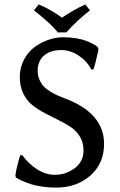

<svg xmlns="http://www.w3.org/2000/svg" viewBox="-20 -834 546 871"><path d="M229 -41Q278.8 -41 318.8 -71Q358.9 -101.1 358.9 -150.9Q358.9 -186.5 343 -213.4Q327.1 -240.2 301.5 -257.3Q275.9 -274.4 245.1 -289.3Q214.4 -304.2 183.6 -320.6Q152.8 -336.9 127.2 -356.9Q101.6 -377 85.7 -409.4Q69.8 -441.9 69.8 -484.9Q69.8 -527.3 88.4 -562.7Q106.9 -598.1 136.2 -619.9Q165.5 -641.6 199.5 -653.3Q233.4 -665 266.1 -665Q298.3 -665 326.7 -660.2Q355 -655.3 372.1 -648.4Q389.2 -641.6 401.9 -634.8Q414.6 -627.9 419.9 -623L424.8 -618.2L426.8 -607.9Q411.6 -539.6 403.8 -519H394Q375 -556.6 336.9 -581.8Q298.8 -606.9 257.8 -606.9Q208.5 -606.9 179.7 -582Q150.9 -557.1 150.9 -512.2Q150.9 -490.7 159.2 -472.2Q167.5 -453.6 178.7 -441.7Q189.9 -429.7 208.5 -418.5Q227.1 -407.2 240.2 -401.4Q253.4 -395.5 272.9 -388.2Q452.1 -321.3 452.1 -181.2Q452.1 -92.3 389.9 -37.6Q327.6 17.1 233.9 17.1Q201.2 17.1 170.4 12.5Q139.6 7.8 119.1 1Q98.6 -5.9 82.8 -12.7Q66.9 -19.5 59.6 -24.4L51.8 -28.8L49.8 -39.1Q55.7 -78.6 71.8 -129.9H81.1Q110.8 -89.4 149.4 -65.2Q188 -41 229 -41ZM240.2 -687V-689.9Q210.9 -726.6 133.8 -787.1L155.8 -814Q213.4 -789.1 261.2 -753.9Q315.4 -790.5 367.2 -814L388.2 -787.1Q330.6 -742.7 280.8 -687Z"/></svg>

Font: Linear Smooth Low Contrast
Style: Regular
Weight: 500
Designer: Philipp H. Poll, Flanker
Foundry: Philipp H. Poll, reworked by Flanker
Version: Version 1.010 | FøM Fix